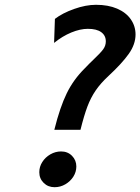

<svg xmlns="http://www.w3.org/2000/svg" viewBox="-20 -760 579 792"><path d="M376 -740.2Q426.3 -740.2 463.1 -724.4Q500 -708.5 519.5 -680.4Q539.1 -652.3 539.1 -617.7Q539.1 -577.1 511 -537.6Q482.9 -498 427.7 -446.8Q395 -416.5 374.8 -387Q354.5 -357.4 340.6 -320.6Q326.7 -283.7 312 -224.6H204.1Q227.5 -318.4 255.4 -375.2Q283.2 -432.1 329.6 -478Q349.6 -499 365.7 -514.2Q394.5 -541.5 405.5 -556.4Q416.5 -571.3 416.5 -589.4Q416.5 -613.3 397.7 -627.2Q378.9 -641.1 342.3 -641.1Q311 -641.1 274.2 -626Q237.3 -610.8 203.1 -583L206.5 -682.1Q237.8 -706.1 285.9 -723.1Q334 -740.2 376 -740.2ZM231.9 -135.3Q259.3 -135.3 277.1 -117.2Q294.9 -99.1 294.9 -73.2Q294.9 -50.8 282.5 -31.2Q270 -11.7 249.5 0.2Q229 12.2 205.1 12.2Q178.2 12.2 160.2 -5.6Q142.1 -23.4 142.1 -49.8Q142.1 -72.3 154.5 -91.8Q167 -111.3 187.7 -123.3Q208.5 -135.3 231.9 -135.3Z"/></svg>

Font: Lesson One Medium
Style: Italic
Weight: 500
Italic angle: -14°
Designer: But Ko, Victor Gaultney, Annie Olsen, Julie Remington, Don Collingsworth, Eric Hays, Becca Hirsbrunner
Version: Version 1.100